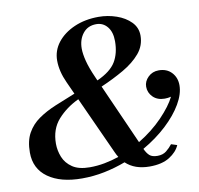

<svg xmlns="http://www.w3.org/2000/svg" viewBox="-84 -848 982 946"><g transform="rotate(-10 407.0 -375.0)"><path d="M741.5 -70.5Q727.5 -37.5 689.8 -13.8Q652 10 590 10Q515 10 471 -32Q419.5 -12.5 364.2 -1.2Q309 10 252 10Q145 10 82.5 -34.5Q20 -79 20 -160Q20 -218.5 41.5 -257Q63 -295.5 100 -321.2Q137 -347 185.2 -367Q233.5 -387 286.5 -408L258.5 -469.5Q231 -529 231 -583Q231 -633 262.2 -673Q293.5 -713 347.5 -736.5Q401.5 -760 469 -760Q515 -760 558.2 -745Q601.5 -730 629.2 -701.8Q657 -673.5 657 -633.5Q657 -583.5 624.8 -545.2Q592.5 -507 539.8 -476.5Q487 -446 424.5 -419L558.5 -117.5Q628.5 -160 679.8 -213.2Q731 -266.5 752.5 -310.5Q737 -306.5 721 -306.5Q684.5 -306.5 662.5 -328.2Q640.5 -350 640.5 -380Q640.5 -407 662 -428Q683.5 -449 715 -449Q755.5 -449 779.5 -423.2Q803.5 -397.5 803.5 -359Q803.5 -316 774.5 -266.2Q745.5 -216.5 693.8 -168.2Q642 -120 574 -81Q584.5 -58 597.5 -46.5Q610.5 -35 637 -35Q664 -35 681.5 -49Q699 -63 712 -80ZM402 -469.5 409.5 -452.5Q478 -483.5 503.2 -525.5Q528.5 -567.5 528.5 -628Q528.5 -674 507 -700.2Q485.5 -726.5 451.5 -726.5Q409 -726.5 384.8 -696Q360.5 -665.5 360.5 -620Q360.5 -594 369.8 -557.5Q379 -521 402 -469.5ZM154 -181Q154 -146.5 167.2 -113.5Q180.5 -80.5 212.2 -59Q244 -37.5 299 -37.5Q336.5 -37.5 373.5 -44.5Q410.5 -51.5 445.5 -63.5Q437.5 -76 431 -91L300.5 -377.5Q238 -348 196 -300.8Q154 -253.5 154 -181Z"/></g></svg>

Font: Bodoni* 06pt Medium
Style: Italic
Weight: 500
Italic angle: -13°
Version: Version 2.3